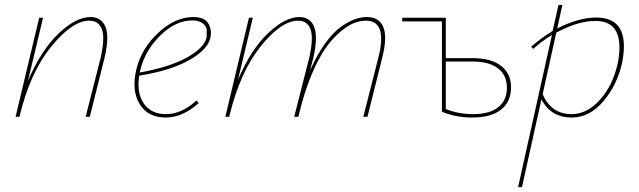

<svg xmlns="http://www.w3.org/2000/svg" viewBox="-20 -480 2624 789"><path d="M352 -410Q397 -410 413.5 -369.5Q430 -329 410 -244L349 0H332L394 -244Q412 -326 398.5 -360.5Q385 -395 347 -395Q277 -395 190 -288Q103 -181 60 0H44L141 -407H157L95 -148Q149 -274 220.5 -342Q292 -410 352 -410Z M774 -410Q820 -410 835.5 -384.5Q851 -359 845 -327Q835 -277 758.5 -233.5Q682 -190 552 -169Q541 -98 571 -54.5Q601 -11 662 -11Q727 -11 787 -67L797 -57Q731 3 661 3Q588 3 554 -52Q520 -107 540 -194Q561 -281 630.5 -345.5Q700 -410 774 -410ZM829 -327Q829 -339 829.5 -354.5Q830 -370 814.5 -383Q799 -396 770 -396Q702 -396 639.5 -335Q577 -274 557 -194L554 -182Q673 -203 746 -242.5Q819 -282 829 -327Z M1487 -410Q1539 -410 1555.5 -368Q1572 -326 1551 -244L1490 0H1473L1535 -244Q1573 -395 1484 -395Q1462 -395 1439 -387Q1416 -379 1386 -355.5Q1356 -332 1328 -296Q1300 -260 1271.5 -198.5Q1243 -137 1221 -58L1206 0H1189L1251 -244Q1269 -324 1256 -359.5Q1243 -395 1205 -395Q1136 -395 1051.5 -290Q967 -185 923 -5L922 0H906L1003 -407H1019L958 -152Q1011 -277 1081.5 -343.5Q1152 -410 1210 -410Q1255 -410 1271 -369.5Q1287 -329 1268 -244L1254 -190Q1282 -254 1315 -300Q1348 -346 1379.5 -368.5Q1411 -391 1437 -400.5Q1463 -410 1487 -410Z M1925 -241Q1998 -241 2039 -209.5Q2080 -178 2080 -121Q2080 -62 2039 -29.5Q1998 3 1921 3Q1852 3 1796 -21V-392H1633V-407H1812V-241ZM1924 -11Q1992 -11 2027.5 -39.5Q2063 -68 2063 -119Q2063 -171 2026.5 -199Q1990 -227 1924 -227H1812V-32Q1863 -11 1924 -11Z M2430 -408Q2572 -408 2537 -224Q2517 -132 2460 -64.5Q2403 3 2330 3Q2243 3 2205 -72L2125 289H2109L2248 -336Q2206 -311 2171 -279L2163 -288Q2205 -325 2251 -353L2275 -459L2291 -460L2270 -363Q2358 -408 2430 -408ZM2519 -222Q2551 -394 2427 -394Q2355 -394 2266 -346L2210 -93Q2245 -11 2329 -11Q2393 -11 2446 -70.5Q2499 -130 2519 -222Z"/></svg>

Font: EauTestInfant Thin
Style: Italic
Weight: 250
Italic angle: -12°
Designer: Christian Thalmann (Catharsis Fonts)
Version: Version 0.001;PS 000.001;hotconv 1.0.88;makeotf.lib2.5.64775